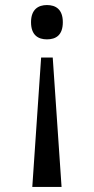

<svg xmlns="http://www.w3.org/2000/svg" viewBox="-20 -562 373 761"><path d="M166 -406C201 -406 229 -422 229 -474C229 -525 201 -542 166 -542C132 -542 103 -525 103 -474C103 -422 132 -406 166 -406ZM108 179H224L189 -334H143Z"/></svg>

Font: Noto Serif Thai
Style: Regular
Weight: 400
Designer: Monotype Design Team
Foundry: Monotype Imaging Inc.
Version: Version 1.901